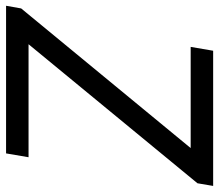

<svg xmlns="http://www.w3.org/2000/svg" viewBox="-76 -674 740 649"><g transform="rotate(90 294.5 -350.0)"><path d="M-1 -51 471 -624H129L142 -700H599L590 -647L120 -76H502L489 0H-10Z"/></g></svg>

Font: Sarabun
Style: Italic
Weight: 400
Italic angle: -10°
Designer: Suppakit Chalermlarp | Katatrad Co.,Ltd.
Foundry: Cadson Demak Co.,Ltd.
Version: Version 1.000; ttfautohint (v1.6)